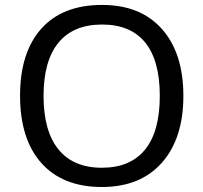

<svg xmlns="http://www.w3.org/2000/svg" viewBox="-20 -745 821 775"><path d="M720.2 -357.9Q720.2 -186.5 633.5 -88.4Q546.9 9.8 391.1 9.8Q233.4 9.8 147.2 -86.7Q61 -183.1 61 -358.9Q61 -533.2 146.7 -629.2Q232.4 -725.1 392.1 -725.1Q547.4 -725.1 633.8 -627.7Q720.2 -530.3 720.2 -357.9ZM155.8 -357.9Q155.8 -216.3 215.8 -142.1Q275.9 -67.9 391.1 -67.9Q505.9 -67.9 565.4 -141.1Q625 -214.4 625 -357.9Q625 -501 565.9 -573.5Q506.8 -646 392.1 -646Q275.9 -646 215.8 -572.5Q155.8 -499 155.8 -357.9Z"/></svg>

Font: Noto Sans Southeast Asian
Style: Regular
Weight: 400
Designer: Monotype Design Team
Foundry: Monotype Imaging Inc.
Version: Version 1.06 uh; ttfautohint (v1.4.1)